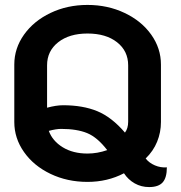

<svg xmlns="http://www.w3.org/2000/svg" viewBox="-20 -729 735 779"><path d="M483 -26Q416 9 335 9Q253 9 185 -23.5Q117 -56 77.5 -112Q38 -168 38 -234V-467Q38 -533 77.5 -588.5Q117 -644 185 -676.5Q253 -709 335 -709Q417 -709 485.5 -676.5Q554 -644 593.5 -588.5Q633 -533 633 -467V-234Q633 -192 617.5 -154Q602 -116 571 -86Q585 -68 608.5 -58Q632 -48 657 -50Q657 -8 640 11Q623 30 585 30Q553 30 526.5 15Q500 0 483 -26ZM500 -235V-464Q500 -522 455 -557.5Q410 -593 335 -593Q261 -593 216 -557.5Q171 -522 171 -464V-292Q208 -302 236 -302Q316 -302 374.5 -278Q433 -254 487 -191Q500 -208 500 -235ZM415 -120Q375 -172 333.5 -189Q292 -206 228 -206Q208 -206 178 -198Q193 -157 234.5 -131.5Q276 -106 335 -106Q375 -106 415 -120Z"/></svg>

Font: K2D
Style: Bold
Weight: 700
Designer: Katatrad Aksorn Co.,Ltd.
Foundry: Cadson Demak Co.,Ltd.
Version: Version 1.000; ttfautohint (v1.6)